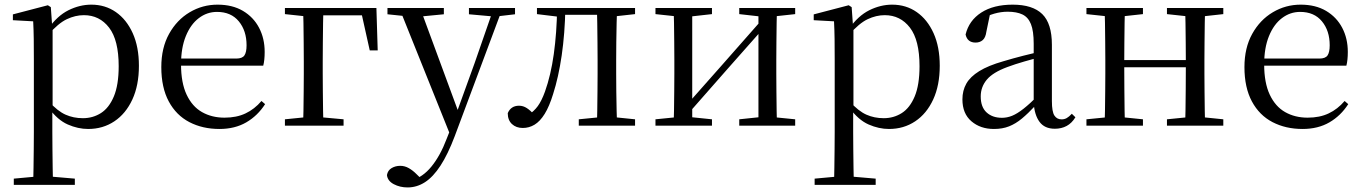

<svg xmlns="http://www.w3.org/2000/svg" viewBox="-20 -551 5976 842"><path d="M40.5 259.8V232.4L151.7 222.2H189.5L308.2 232.4V259.8ZM125.5 259.8Q126.5 225.6 127 185.1Q127.5 144.5 128 103.1Q128.5 61.7 128.5 26.7V-286.8Q128.5 -338.2 128 -379.5Q127.5 -420.7 125.5 -457.5L36.5 -462.4V-487.9L189.9 -528L202.9 -519.6L208.9 -435.3L210.7 -430.1V-78.7L209.5 -68.7V26.5Q209.5 60.7 210 102.2Q210.5 143.7 211 184.7Q211.5 225.6 212.5 259.8ZM366.6 14.6Q322.1 14.6 277.2 -5.1Q232.3 -24.9 194.2 -77.1H181.4L195.3 -105.1Q232.5 -63.7 267.4 -48.2Q302.2 -32.7 343.5 -32.7Q387.2 -32.7 422.6 -55.1Q458.1 -77.6 479.3 -128.1Q500.5 -178.6 500.5 -260.8Q500.5 -374.9 458.5 -429.7Q416.4 -484.5 347.9 -484.5Q310.4 -484.5 273 -466.8Q235.5 -449.1 191.2 -398.2L180.6 -425H191.5Q230.9 -481.5 280.2 -506.1Q329.6 -530.6 380.3 -530.6Q441.5 -530.6 488.2 -498Q535 -465.4 562.1 -405.4Q589.2 -345.3 589.2 -262.6Q589.2 -177.1 560.5 -114.8Q531.7 -52.4 481.4 -18.9Q431.2 14.6 366.6 14.6Z M942.3 14.6Q868.5 14.6 810.6 -15.4Q752.7 -45.5 720.1 -106.2Q687.4 -167 687.4 -256.8Q687.4 -341.1 721.5 -402.5Q755.6 -463.8 811.8 -497.2Q868 -530.6 933.9 -530.6Q999.2 -530.6 1045.4 -503.3Q1091.6 -475.9 1116.1 -429.2Q1140.7 -382.4 1140.7 -323.2Q1140.7 -286.8 1134.4 -262.9H725.6V-294.2H1016.3Q1042.6 -294.2 1052 -308.2Q1061.3 -322.1 1061.3 -352.3Q1061.3 -416.2 1027.2 -457.5Q993.2 -498.8 931.6 -498.8Q887.8 -498.8 852 -471.6Q816.1 -444.5 795 -392.8Q773.9 -341.2 773.9 -268.7Q773.9 -188 798.4 -135.9Q822.9 -83.8 865.9 -59.4Q909 -35 964.5 -35Q1017.5 -35 1056.8 -53.7Q1096.2 -72.3 1126.7 -108.1L1142.6 -94.3Q1110 -43.5 1060 -14.4Q1010 14.6 942.3 14.6Z M1309.1 0Q1310.3 -24.4 1310.8 -65.3Q1311.3 -106.3 1311.8 -150.3Q1312.3 -194.3 1312.3 -228.5V-280Q1312.3 -317.7 1311.8 -363.2Q1311.3 -408.7 1310.8 -450.2Q1310.3 -491.8 1309.1 -516H1398.3Q1397.3 -491.8 1396.8 -450.2Q1396.3 -408.7 1395.8 -363.2Q1395.3 -317.7 1395.3 -280V-228.5Q1395.3 -194.3 1395.8 -150.3Q1396.3 -106.3 1396.8 -65.3Q1397.3 -24.4 1398.3 0ZM1353 -483.7V-516H1630.7L1636.4 -329.9H1601.5L1561.3 -510.7L1593.3 -483.7ZM1229.5 0V-27.8L1336.9 -38.6H1368.9L1486.7 -27.8V0ZM1229.5 -489.1V-516H1353V-477.4H1338.7Z M1767.4 271Q1734 271 1706.9 256.7Q1679.7 242.4 1676.9 216.7Q1680.5 196.1 1697.3 186.2Q1714.1 176.2 1735.2 176.2Q1755 176.2 1772.7 186.3Q1790.5 196.3 1807.1 213.2L1835.8 241.4L1804.3 257.1L1784.5 240.1Q1833.9 226.4 1872.4 179Q1910.9 131.6 1938.9 57.6L1967.6 -15.2L1972.2 -27.8L2061.4 -274.3L2145.3 -516H2184.2L1974.1 46.5Q1944.2 125.6 1911.8 175.3Q1879.4 225.1 1843.7 248Q1808 271 1767.4 271ZM1958.7 51.4 1731 -516H1822.3L1990.7 -59.3L1996.7 -46.2ZM1679.2 -488.4V-516H1926.5V-488.4L1819.9 -478.1H1778.1ZM2036.5 -488.4V-516H2238.6V-488.4L2157.3 -478.9H2142.3Z M2272.7 10.2Q2243.6 10.2 2225.1 -7Q2206.7 -24.2 2206.7 -54.8Q2213.7 -71.3 2226.1 -79.3Q2238.4 -87.4 2256.3 -87.4Q2274.3 -87.4 2290.3 -77Q2306.4 -66.6 2324.6 -45.9V-35.9H2296V-46.1Q2321.7 -62.7 2338.5 -85.7Q2355.2 -108.6 2369.9 -149.1Q2395.7 -221.4 2408.6 -313.7Q2421.5 -406.1 2423.3 -516H2459.4Q2457.2 -403.6 2443.3 -308Q2429.4 -212.4 2405.6 -138.5Q2389 -84.3 2368.6 -51.4Q2348.2 -18.6 2324.2 -4.2Q2300.3 10.2 2272.7 10.2ZM2334.8 -489.1V-516H2438V-477.4H2430.8ZM2439.8 -486V-516H2630.9V-486ZM2518.2 0V-27.8L2626.9 -38.6H2659.3L2765 -27.8V0ZM2597.7 0Q2598.7 -24.4 2599.2 -65.3Q2599.7 -106.3 2600.2 -150.3Q2600.7 -194.3 2600.7 -228.5V-288.3Q2600.7 -321.7 2600.2 -365.7Q2599.7 -409.7 2599.2 -450.7Q2598.7 -491.8 2597.7 -516H2686.2Q2685.2 -491.8 2684.2 -450.7Q2683.2 -409.7 2682.7 -365.7Q2682.2 -321.7 2682.2 -288.3V-228.5Q2682.2 -194.3 2682.7 -150.3Q2683.2 -106.3 2684.2 -65.3Q2685.2 -24.4 2686.2 0ZM2641.5 -477.4V-516H2765V-489.1L2659.3 -477.4Z M2854.5 0V-27.8L2962.7 -38.6H2997.3L3102.3 -27.8V0ZM3221.9 0V-27.8L3324.6 -38.6H3359L3467.2 -27.8V0ZM2934.1 0Q2935.3 -24.4 2935.8 -65.3Q2936.3 -106.3 2936.8 -150.3Q2937.3 -194.3 2937.3 -228.5V-288.3Q2937.3 -321.7 2936.8 -365.7Q2936.3 -409.7 2935.8 -450.7Q2935.3 -491.8 2934.1 -516H3015.7V0ZM2993.1 -46.9 2957.9 -65.8H2969.3L3146.2 -265.6L3327 -470.9L3360.7 -451H3349.4L3171.1 -249.4ZM3306.1 0V-516H3387.4Q3386.4 -491.8 3385.9 -450.7Q3385.4 -409.7 3384.9 -365.7Q3384.4 -321.7 3384.4 -288.3V-228.5Q3384.4 -194.3 3384.9 -150.3Q3385.4 -106.3 3385.9 -65.3Q3386.4 -24.4 3387.4 0ZM2854.5 -489.1V-516H3102.3V-489.1L2998.1 -477.4H2963.7ZM3221.9 -489.1V-516H3467.2V-489.1L3359.8 -477.4H3325.4Z M3552.5 259.8V232.4L3663.7 222.2H3701.5L3820.2 232.4V259.8ZM3637.5 259.8Q3638.5 225.6 3639 185.1Q3639.5 144.5 3640 103.1Q3640.5 61.7 3640.5 26.7V-286.8Q3640.5 -338.2 3640 -379.5Q3639.5 -420.7 3637.5 -457.5L3548.5 -462.4V-487.9L3701.9 -528L3714.9 -519.6L3720.9 -435.3L3722.7 -430.1V-78.7L3721.5 -68.7V26.5Q3721.5 60.7 3722 102.2Q3722.5 143.7 3723 184.7Q3723.5 225.6 3724.5 259.8ZM3878.6 14.6Q3834.1 14.6 3789.2 -5.1Q3744.3 -24.9 3706.2 -77.1H3693.4L3707.3 -105.1Q3744.5 -63.7 3779.4 -48.2Q3814.2 -32.7 3855.5 -32.7Q3899.2 -32.7 3934.6 -55.1Q3970.1 -77.6 3991.3 -128.1Q4012.5 -178.6 4012.5 -260.8Q4012.5 -374.9 3970.5 -429.7Q3928.4 -484.5 3859.9 -484.5Q3822.4 -484.5 3785 -466.8Q3747.5 -449.1 3703.2 -398.2L3692.6 -425H3703.5Q3742.9 -481.5 3792.2 -506.1Q3841.6 -530.6 3892.3 -530.6Q3953.5 -530.6 4000.2 -498Q4047 -465.4 4074.1 -405.4Q4101.2 -345.3 4101.2 -262.6Q4101.2 -177.1 4072.5 -114.8Q4043.7 -52.4 3993.4 -18.9Q3943.2 14.6 3878.6 14.6Z M4338.7 14.6Q4279.5 14.6 4240.1 -19.1Q4200.6 -52.8 4200.6 -115.1Q4200.6 -153.9 4217.8 -184.3Q4234.9 -214.6 4274.4 -239Q4313.9 -263.5 4379.9 -282.3Q4421.8 -294.9 4467.8 -306.7Q4513.8 -318.5 4553.8 -327.7V-303.3Q4513.8 -293.3 4472.7 -281.5Q4431.6 -269.7 4397.6 -257Q4334.3 -233.6 4307.6 -201.7Q4280.9 -169.7 4280.9 -128.2Q4280.9 -81.6 4306.5 -58Q4332.2 -34.4 4374.1 -34.4Q4396.6 -34.4 4418.6 -43.3Q4440.6 -52.2 4468.7 -74.2Q4496.7 -96.3 4534.8 -134.4L4543.5 -87.1H4519.9Q4488.7 -53.7 4461.5 -31.1Q4434.2 -8.4 4405.1 3.1Q4376 14.6 4338.7 14.6ZM4605.8 13.6Q4561.1 13.6 4538.8 -16.6Q4516.5 -46.7 4513.2 -99.7V-103.3V-359Q4513.2 -415 4501.1 -445.3Q4488.9 -475.6 4463.7 -487.6Q4438.6 -499.6 4399 -499.6Q4370.3 -499.6 4341.1 -491.4Q4311.9 -483.2 4278.7 -464.7L4322.2 -491.9L4305.8 -412.7Q4302.2 -386 4289.7 -375.2Q4277.1 -364.3 4258.4 -364.3Q4222.2 -364.3 4214.5 -399.7Q4229.4 -461 4283.1 -495.8Q4336.8 -530.6 4421.2 -530.6Q4508.5 -530.6 4550.8 -489.2Q4593 -447.8 4593 -354.6V-107.7Q4593 -60.8 4604.1 -44.2Q4615.1 -27.5 4635.4 -27.5Q4648 -27.5 4658 -33.2Q4668 -38.8 4680.4 -52.1L4696.1 -36.7Q4680.2 -10.7 4657.6 1.4Q4635 13.6 4605.8 13.6Z M4824.1 0Q4825.3 -24.4 4825.8 -65.4Q4826.3 -106.3 4826.8 -150.3Q4827.3 -194.3 4827.3 -228.5V-288.3Q4827.3 -321.7 4826.8 -365.7Q4826.3 -409.8 4825.8 -450.8Q4825.3 -491.8 4824.1 -516H4913.3Q4912.3 -491.7 4911.8 -450.1Q4911.3 -408.6 4910.8 -363Q4910.3 -317.5 4910.3 -279.8V-260.2Q4910.3 -210.2 4910.8 -159.3Q4911.3 -108.5 4911.8 -66.4Q4912.3 -24.3 4913.3 0ZM5176.4 0Q5178.4 -24.3 5178.9 -66.4Q5179.4 -108.5 5179.9 -159.3Q5180.4 -210.2 5180.4 -260.2V-279.8Q5180.4 -317.4 5179.9 -363.1Q5179.4 -408.7 5178.9 -450.2Q5178.4 -491.7 5176.4 -516H5264.9Q5263.9 -491.7 5263.4 -450.7Q5262.9 -409.7 5262.4 -365.7Q5261.9 -321.7 5261.9 -288.3V-228.5Q5261.9 -194.3 5262.4 -150.3Q5262.9 -106.3 5263.4 -65.4Q5263.9 -24.4 5264.9 0ZM4744.5 0V-27.8L4853.7 -38.6H4885.7L4992.3 -27.8V0ZM4744.5 -489.1V-516H4992.3V-489.1L4885.7 -477.4H4853.7ZM5097.6 0V-27.8L5205.8 -38.6H5238.8L5344.7 -27.8V0ZM5097.6 -489.1V-516H5344.7V-489.1L5238.8 -477.4H5205.8ZM4868 -256V-287.5H5220.9V-256Z M5692.3 14.6Q5618.5 14.6 5560.6 -15.4Q5502.7 -45.5 5470.1 -106.2Q5437.4 -167 5437.4 -256.8Q5437.4 -341.1 5471.5 -402.5Q5505.6 -463.8 5561.8 -497.2Q5618 -530.6 5683.9 -530.6Q5749.2 -530.6 5795.4 -503.3Q5841.6 -475.9 5866.1 -429.2Q5890.7 -382.4 5890.7 -323.2Q5890.7 -286.8 5884.4 -262.9H5475.6V-294.2H5766.3Q5792.6 -294.2 5802 -308.2Q5811.3 -322.1 5811.3 -352.3Q5811.3 -416.2 5777.2 -457.5Q5743.2 -498.8 5681.6 -498.8Q5637.8 -498.8 5602 -471.6Q5566.1 -444.5 5545 -392.8Q5523.9 -341.2 5523.9 -268.7Q5523.9 -188 5548.4 -135.9Q5572.9 -83.8 5615.9 -59.4Q5659 -35 5714.5 -35Q5767.5 -35 5806.8 -53.7Q5846.2 -72.3 5876.7 -108.1L5892.6 -94.3Q5860 -43.5 5810 -14.4Q5760 14.6 5692.3 14.6Z"/></svg>

Font: Noto Serif JP
Style: Regular
Weight: 200
Designer: Ryoko NISHIZUKA 西塚涼子 (kana & ideographs); Frank Grießhammer (Latin, Greek & Cyrillic); Wenlong ZHANG 张文龙 (bopomofo); San
Foundry: Adobe
Version: Version 2.001;hotconv 1.1.0;makeotfexe 2.6.0